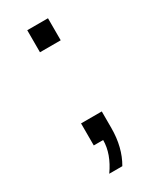

<svg xmlns="http://www.w3.org/2000/svg" viewBox="-173 -581 623 762"><g transform="rotate(-30 139.0 -200.0)"><path d="M93 -101H188V-25Q188 63 150 128H90Q136 63 136 0H93ZM188 -427H93V-528H188Z"/></g></svg>

Font: Libra Sans
Style: Regular
Weight: 400
Foundry: Context Ltd
Version: Version 1.002